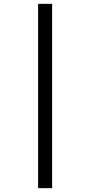

<svg xmlns="http://www.w3.org/2000/svg" viewBox="-20 -889 446 1000"><path d="M178.5 -869H251.5V91H178.5Z"/></svg>

Font: Merriweather 48pt Medium
Style: Italic
Weight: 500
Italic angle: -7.8°
Version: Version 2.101